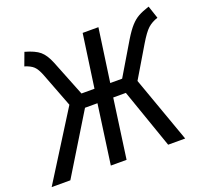

<svg xmlns="http://www.w3.org/2000/svg" viewBox="-141 -843 1049 985"><g transform="rotate(-20 383.5 -350.0)"><path d="M787 -631Q754 -620 732.5 -600.5Q711 -581 680 -529L580 -361L709 0H616L503 -324H434L389 0H303L348 -324H280L82 0H-20L210 -366L138 -554Q124 -590 108 -605Q92 -620 60 -630L86 -700Q140 -685 165.5 -663.5Q191 -642 210 -595L288 -399H359L400 -689H486L445 -399H510L616 -577Q641 -618 661.5 -640.5Q682 -663 704.5 -675.5Q727 -688 764 -700Z"/></g></svg>

Font: Fira Sans Condensed
Style: Italic
Weight: 400
Width: 3
Italic angle: -8°
Designer: bBox Type GmbH & Carrois Corporate GbR & Edenspiekermann AG
Foundry: bBox Type GmbH & Carrois Corporate GbR & Edenspiekermann AG
Version: Version 4.301